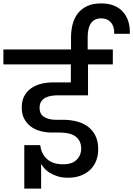

<svg xmlns="http://www.w3.org/2000/svg" viewBox="-52 -1031 784 1130"><path d="M190 79H91V-177H185Q190 -127 224 -95.5Q258 -64 319 -64Q373 -64 399.5 -91Q426 -118 426 -155Q426 -183 415.5 -201.5Q405 -220 388 -231Q371 -242 348 -246.5Q325 -251 301 -251H245Q213 -252 182.5 -260.5Q152 -269 128.5 -287Q105 -305 90.5 -332Q76 -359 76 -398Q76 -439 91.5 -467Q107 -495 132.5 -512.5Q158 -530 191 -538Q224 -546 259 -546H365V-652H-32V-740H366V-811Q366 -852 375.5 -888.5Q385 -925 406 -952Q427 -979 460.5 -995Q494 -1011 542 -1011Q627 -1011 671 -962Q715 -913 712 -832H620Q622 -874 601 -898.5Q580 -923 544 -923Q464 -923 464 -812V-740H612V-652H466V-470H287Q269 -470 250 -467Q231 -464 215.5 -456Q200 -448 190.5 -433.5Q181 -419 181 -397Q181 -358 209 -342Q237 -326 276 -326H320Q358 -326 395 -317.5Q432 -309 461 -289Q490 -269 508 -235.5Q526 -202 526 -152Q526 -117 514.5 -86.5Q503 -56 480.5 -33.5Q458 -11 424.5 2Q391 15 348 15Q312 15 285 6Q258 -3 238.5 -15.5Q219 -28 207.5 -42Q196 -56 190 -66Z"/></svg>

Font: SVN-Poppins Medium
Style: Regular
Weight: 500
Designer: Ninad Kale (Devanagari), Jonny Pinhorn (Latin)
Foundry: Indian Type Foundry
Version: Version 3.002 2017; ttfautohint (v1.8.3)